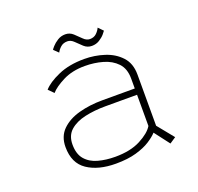

<svg xmlns="http://www.w3.org/2000/svg" viewBox="-118 -781 946 919"><g transform="rotate(-20 355.0 -321.5)"><path d="M599.5 9.5 541 -67Q525.5 -50 497.5 -32Q469.5 -14 426.2 -1.5Q383 11 322 11Q232.5 11 177 -26.5Q121.5 -64 121.5 -146Q121.5 -200 155.2 -233.2Q189 -266.5 244.2 -281.5Q299.5 -296.5 363 -296.5H529V-347Q529 -397.5 501.8 -426.2Q474.5 -455 431.5 -467.2Q388.5 -479.5 340.5 -479.5Q276 -479.5 228.8 -455.5Q181.5 -431.5 161 -407.5L135 -433.5Q160 -462.5 216 -487.2Q272 -512 349.5 -512Q402 -512 451 -496.2Q500 -480.5 532 -446Q564 -411.5 564 -355V-94L631 -11.5ZM330.5 -21Q408 -21 459.2 -47.8Q510.5 -74.5 529 -105.5V-264.5H368Q312 -264.5 264 -254Q216 -243.5 186.5 -217.8Q157 -192 157 -146Q157 -97 180.8 -69.8Q204.5 -42.5 244 -31.8Q283.5 -21 330.5 -21ZM406.5 -558Q384 -558 367.2 -573.2Q350.5 -588.5 335.2 -603.8Q320 -619 302.5 -619Q281.5 -619 268 -607Q254.5 -595 248 -581.5L224.5 -604Q225.5 -607 236.2 -619.2Q247 -631.5 264.8 -642.8Q282.5 -654 304.5 -654Q327 -654 344 -638.5Q361 -623 376.2 -607.5Q391.5 -592 409 -592Q429.5 -592 442.5 -604.5Q455.5 -617 461.5 -631L485 -607Q483 -603.5 472.8 -591.5Q462.5 -579.5 445.5 -568.8Q428.5 -558 406.5 -558Z"/></g></svg>

Font: League Mono Thin
Style: Regular
Weight: 100
Width: 6
Designer: Tyler Finck
Foundry: The League of Moveable Type / Tyler Finck
Version: Version 2.300;RELEASE